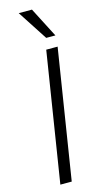

<svg xmlns="http://www.w3.org/2000/svg" viewBox="-140 -969 531 1010"><g transform="rotate(-15 125.0 -464.0)"><path d="M55 0 167 -705H229L117 0ZM183 -765 77 -928H149L233 -765Z"/></g></svg>

Font: Nunito Sans 10pt SemiCondensed Light
Style: Italic
Weight: 300
Width: 4
Italic angle: -9°
Designer: Vernon Adams
Foundry: Vernon Adams
Version: Version 3.101;gftools[0.9.27]